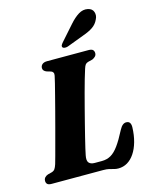

<svg xmlns="http://www.w3.org/2000/svg" viewBox="-137 -1022 882 1123"><g transform="rotate(-15 304.0 -460.5)"><path d="M348.5 0H37.5Q17.5 0 10.5 -7.8Q3.5 -15.5 4 -27Q4 -38.5 11.2 -46.8Q18.5 -55 30.5 -59L55.5 -65.5Q68 -69.5 74.2 -78.5Q80.5 -87.5 86.5 -106Q91 -121 99.5 -152.2Q108 -183.5 119 -224.8Q130 -266 142.5 -312.5Q155 -359 167 -405.2Q179 -451.5 189.5 -492.2Q200 -533 207.5 -563Q215 -593 217.5 -606.5Q220 -618.5 216.2 -625.5Q212.5 -632.5 204 -635.5L178.5 -643Q169 -646.5 163 -652.8Q157 -659 157 -668.5Q157 -682.5 167.2 -691.2Q177.5 -700 196.5 -700H447Q466.5 -700 473.8 -692.5Q481 -685 481 -673Q481 -661 473.2 -653.2Q465.5 -645.5 455.5 -641L427.5 -634Q417 -631 411.2 -624Q405.5 -617 400 -599.5Q392.5 -577 382.5 -542Q372.5 -507 361.2 -465.2Q350 -423.5 338.5 -379Q327 -334.5 316 -291.5Q305 -248.5 296 -211.8Q287 -175 280.8 -148.5Q274.5 -122 272.5 -110Q266 -78.5 276.8 -65.8Q287.5 -53 312 -53H355Q386 -53 410 -66.8Q434 -80.5 457.2 -112.5Q480.5 -144.5 509 -200Q519.5 -219.5 529.5 -227.2Q539.5 -235 550.5 -235Q566 -235 572.5 -225Q579 -215 578.5 -198Q577 -150 566 -110.8Q555 -71.5 536.2 -43.5Q517.5 -15.5 492.8 -0.8Q468 14 437.5 14Q423.5 14 411.5 10.5Q399.5 7 385 3.5Q370.5 0 348.5 0ZM394 -873Q422 -905 449.5 -922Q477 -939 505.5 -933Q532 -927.5 539.2 -905.8Q546.5 -884 535 -862Q523 -835 499.2 -819Q475.5 -803 439.5 -790.5L336 -751.5Q326.5 -748.5 317 -749.2Q307.5 -750 304 -756Q300.5 -762.5 305 -770.2Q309.5 -778 316.5 -785.5Z"/></g></svg>

Font: Fraunces
Style: Bold Italic
Weight: 700
Italic angle: -16°
Version: Version 1.000;[b76b70a41]